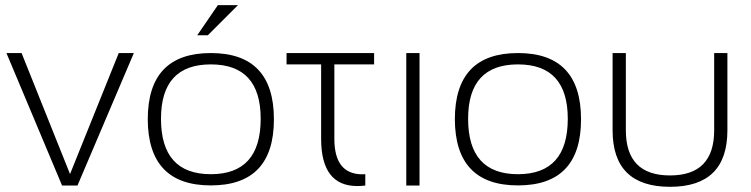

<svg xmlns="http://www.w3.org/2000/svg" viewBox="-20 -718 2908 743"><path d="M4.9 -512.7H63.5L251 -44.4L439.5 -512.7H498L279.8 0H220.2Z M795.9 -43.9Q988.8 -43.9 988.8 -258.3Q988.8 -468.8 795.9 -468.8Q603 -468.8 603 -258.3Q603 -43.9 795.9 -43.9ZM551.8 -256.3Q551.8 -512.7 795.9 -512.7Q1040 -512.7 1040 -256.3Q1040 -0.5 795.9 -0.5Q552.7 -0.5 551.8 -256.3ZM823.2 -698.2H900.9L784.2 -581.5H743.2Z M1088.9 -512.7H1427.7V-468.8H1273.9V-180.7Q1273.9 -43.5 1382.3 -43.5Q1387.7 -43.5 1393.6 -43.9V0Q1377.4 2 1362.8 2Q1222.7 2 1222.7 -180.7V-468.8H1088.9Z M1603.5 -512.7V0H1552.2V-512.7Z M1984.4 -43.9Q2177.2 -43.9 2177.2 -258.3Q2177.2 -468.8 1984.4 -468.8Q1791.5 -468.8 1791.5 -258.3Q1791.5 -43.9 1984.4 -43.9ZM1740.2 -256.3Q1740.2 -512.7 1984.4 -512.7Q2228.5 -512.7 2228.5 -256.3Q2228.5 -0.5 1984.4 -0.5Q1741.2 -0.5 1740.2 -256.3Z M2350.6 -213.9V-512.7H2401.9V-213.9Q2401.9 -39.1 2572.8 -39.1Q2743.7 -39.1 2743.7 -213.9V-512.7H2794.9V-213.9Q2794.9 4.9 2572.8 4.9Q2350.6 4.9 2350.6 -213.9Z"/></svg>

Font: Voltera Light
Style: Light
Weight: 300
Designer: Bernd Montag
Version: Version 1.301